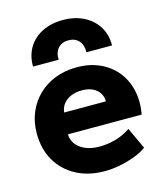

<svg xmlns="http://www.w3.org/2000/svg" viewBox="-116 -860 826 963"><g transform="rotate(-15 297.0 -378.5)"><path d="M309.5 15Q225.5 15 162 -18.8Q98.5 -52.5 63 -113.2Q27.5 -174 27.5 -255.5Q27.5 -314.5 48.2 -364Q69 -413.5 106.2 -449.5Q143.5 -485.5 194.2 -505.2Q245 -525 306 -525Q373 -525 425.5 -501.2Q478 -477.5 512.2 -435.2Q546.5 -393 559.5 -335.8Q572.5 -278.5 560.5 -211.5H177.5Q178 -181.5 195.5 -159Q213 -136.5 243.5 -123.8Q274 -111 314.5 -111Q359.5 -111 400 -122.8Q440.5 -134.5 477.5 -159L529 -48Q505.5 -30 468.2 -15.8Q431 -1.5 389.2 6.8Q347.5 15 309.5 15ZM187.5 -322H404.5Q403.5 -360.5 376 -383.5Q348.5 -406.5 301.5 -406.5Q254 -406.5 222.8 -383.5Q191.5 -360.5 187.5 -322ZM96.5 -585Q95.5 -640.5 120.8 -682.8Q146 -725 192.5 -748.5Q239 -772 301.5 -772Q362.5 -772 409.2 -748Q456 -724 481.8 -681.8Q507.5 -639.5 506.5 -585H373.5Q375 -622 355.5 -644.2Q336 -666.5 301.5 -666.5Q267 -666.5 247.2 -644.2Q227.5 -622 229.5 -585Z"/></g></svg>

Font: Geologica Roman
Style: Bold
Weight: 700
Designer: Sindre Bremnes, Frode Helland
Foundry: Monokrom Skriftforlag AS
Version: Version 1.010;gftools[0.9.28]